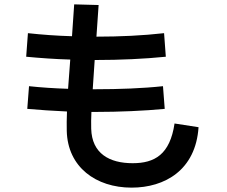

<svg xmlns="http://www.w3.org/2000/svg" viewBox="-20 -805 1040 880"><path d="M108 -653 100 -545C163 -539 232 -534 302 -532L292 -398C230 -400 168 -404 113 -410L105 -306C160 -301 223 -297 287 -294C286 -261 285 -231 286 -205C290 -39 420 55 583 55C735 55 877 -25 890 -222L780 -239C759 -97 689 -57 588 -57C482 -57 401 -101 398 -215C397 -239 398 -263 399 -292H420C524 -292 643 -297 735 -306L727 -410C635 -400 523 -396 420 -396H405L414 -530H420C529 -530 642 -535 740 -545L732 -653C636 -642 528 -637 422 -637L432 -782L320 -785L310 -639C240 -641 172 -646 108 -653Z"/></svg>

Font: KT Kiyosuna Sans Bold
Style: Regular
Weight: 700
Designer: [Zen Kaku Gothic] Yoshimichi Ohira
Version: Version 1.010;Glyphs 3.1.2 (3151)